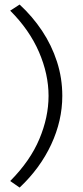

<svg xmlns="http://www.w3.org/2000/svg" viewBox="-20 -734 374 866"><path d="M68.5 112 26 82.5Q116 -8 157.5 -106.8Q199 -205.5 199 -301.5Q199 -399.5 155.8 -499.5Q112.5 -599.5 26 -686L68.5 -713.5Q126.5 -660 169.8 -595Q213 -530 237 -455.8Q261 -381.5 261 -301.5Q261 -190 211 -82.5Q161 25 68.5 112Z"/></svg>

Font: Betina Sans Light
Style: Regular
Weight: 300
Designer: Jonathan Pinhorn (font) & Cristiano Sobral (main changes)
Version: Version 2.001;October 6, 2020;FontCreator 13.0.0.2681 64-bit